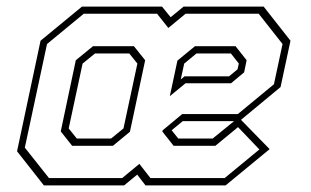

<svg xmlns="http://www.w3.org/2000/svg" viewBox="-20 -560 938 580"><path d="M112.5 0 31.5 -103 102.5 -437 227.5 -540H469.5L495.5 -508L534.5 -540H776.5L857.5 -437L827.5 -297L708 -198L794.5 -109.5L661.5 0H419.5L394.5 -32.5L355 0ZM128 -22H349L401 -65L434.5 -22H658.5L763.5 -108.5L699 -176L630.5 -119.5H504.5L470.5 -162.5L471.5 -166.5L530.5 -215.5H698.5L807.5 -305.5L833.5 -427L761.5 -518.5H540.5L488.5 -475.5L454.5 -518.5H233L122 -427L55 -114ZM198 -119.5 163.5 -163 209 -378 261 -420.5H384.5L418.5 -378L372.5 -162L321 -119.5ZM493 -269.5 516 -377 569 -420.5H691.5L725 -378L717.5 -341.5L678 -308.5H540.5ZM212 -141.5H315.5L353 -172L395 -368L370.5 -398.5H267L229.5 -368L187.5 -172ZM526 -320 537.5 -329.5H672L697.5 -350.5L701.5 -368L677.5 -398.5H573.5L536.5 -368ZM622.5 -141.5 687 -194H532L498.5 -166.5L518.5 -141.5Z"/></svg>

Font: Tourney Expanded ExtraLight
Style: Italic
Weight: 200
Width: 7
Italic angle: -12°
Designer: Tyler Finck
Foundry: Etcetera Type Co
Version: Version 1.010; ttfautohint (v1.8.3)